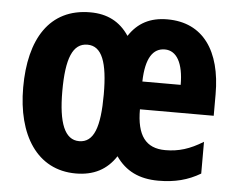

<svg xmlns="http://www.w3.org/2000/svg" viewBox="-45 -611 832 674"><g transform="rotate(5 371.0 -274.0)"><path d="M519 -557C458 -557 415 -534 384 -487C352 -535 307 -558 247 -558C103 -558 35 -445 35 -275C35 -108 108 10 245 10C308 10 354 -14 386 -63C420 -14 468 10 536 10C594 10 640 -2 684 -28V-140C637 -111 598 -99 551 -99C482 -99 450 -142 450 -234H710V-310C710 -462 645 -557 519 -557ZM519 -451C561 -451 585 -408 585 -332H450C452 -416 478 -451 519 -451ZM247 -444C298 -444 319 -388 319 -275C319 -160 299 -104 247 -104C196 -104 173 -162 173 -274C173 -389 195 -444 247 -444Z"/></g></svg>

Font: Noto Sans Oriya ExtCond Bold
Style: Bold
Weight: 700
Width: 2
Designer: Amélie Bonet and Sol Matas
Foundry: Google LLC
Version: Version 2.006